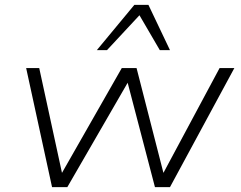

<svg xmlns="http://www.w3.org/2000/svg" viewBox="-20 -773 997 793"><path d="M195 0 88 -492H142L236 -59L483 -492H544L655 -59L887 -492H948L682 0H620L506 -436H510L258 0ZM380 -566 535 -753H593L682 -566H640L556 -710L422 -566Z"/></svg>

Font: Nunito Sans 7pt SemiExpanded ExtraLight
Style: Italic
Weight: 250
Width: 6
Italic angle: -9°
Designer: Vernon Adams
Foundry: Vernon Adams
Version: Version 3.101;gftools[0.9.27]